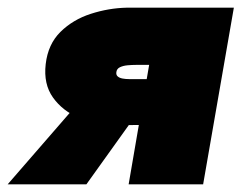

<svg xmlns="http://www.w3.org/2000/svg" viewBox="-22 -480 629 500"><path d="M203 0 339 -190H163L-2 0ZM507 0 587 -460H392L313 0ZM423 -274H314Q305 -274 297 -275.5Q289 -277 284.5 -281Q280 -285 281 -292Q282 -301 290.5 -305Q299 -309 310.5 -310Q322 -311 332 -311H431L459 -460H308Q261 -459 214.5 -444Q168 -429 135.5 -397Q103 -365 97 -313Q91 -261 116 -226Q141 -191 184 -173Q227 -155 273 -154L404 -155Z"/></svg>

Font: Jost Black
Style: Italic
Weight: 900
Italic angle: -5°
Version: Version 3.710